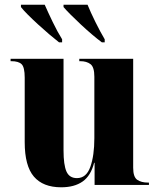

<svg xmlns="http://www.w3.org/2000/svg" viewBox="-20 -786 678 816"><path d="M240 10Q163 10 124 -35.5Q85 -81 85 -182V-456Q85 -500 72 -513Q59 -526 28 -526H25V-536H250V-147Q250 -85 262.5 -57Q275 -29 307 -29Q347 -29 364 -77Q381 -125 381 -199V-460Q381 -501 364.5 -513.5Q348 -526 321 -526H317V-536H546V-73Q546 -34 563 -22Q580 -10 609 -10H613V0H382V-94H380Q366 -39 331 -14.5Q296 10 240 10ZM231 -606Q213 -620 189.5 -640Q166 -660 142 -682Q118 -704 98.5 -723.5Q79 -743 69 -756V-766H170Q184 -734 204 -692.5Q224 -651 244 -619V-606ZM413 -606Q394 -620 370.5 -640Q347 -660 323.5 -682Q300 -704 280.5 -723.5Q261 -743 250 -756V-766H352Q365 -734 385.5 -692.5Q406 -651 425 -619V-606Z"/></svg>

Font: Noto Serif Display SemiCondensed ExtraBold
Style: Regular
Weight: 800
Width: 4
Designer: Monotype Design Team
Foundry: Monotype Imaging Inc.
Version: Version 2.009